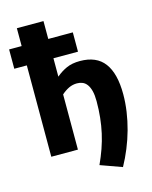

<svg xmlns="http://www.w3.org/2000/svg" viewBox="-153 -834 856 1080"><g transform="rotate(-15 275.0 -293.5)"><path d="M207 -425Q235 -449 267.8 -463.8Q300.5 -478.5 346 -478.5Q442.5 -478.5 488.2 -417.2Q534 -356 534 -235.5Q534 -186 526.5 -134.5Q519 -83 505 -32.2Q491 18.5 471 67.2Q451 116 426.5 160.5L301.5 115.5Q321 73 335.8 31.2Q350.5 -10.5 360 -53.2Q369.5 -96 374.2 -141Q379 -186 379 -235.5Q379 -271.5 372.8 -295.8Q366.5 -320 355.5 -334.8Q344.5 -349.5 329.8 -355.5Q315 -361.5 298 -361.5Q272.5 -361.5 250.2 -350.8Q228 -340 207 -321.5V0H52V-532H-21V-644.5H52V-748.5H207V-644.5H350V-532H207Z"/></g></svg>

Font: Lato 2
Style: Regular
Weight: 900
Designer: Lukasz Dziedzic with Adam Twardoch and Botio Nikoltchev
Foundry: tyPoland Lukasz Dziedzic
Version: Version 2.015; 2015-08-06; http://www.latofonts.com/